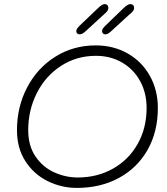

<svg xmlns="http://www.w3.org/2000/svg" viewBox="-20 -928 819 939"><path d="M63 -291Q63 -406 113 -501Q163 -596 251 -651Q339 -706 448 -706Q535 -706 604.5 -666.5Q674 -627 713 -557Q752 -487 752 -400Q752 -284 702 -195.5Q652 -107 562 -58Q472 -9 356 -9Q280 -9 212.5 -42.5Q145 -76 104 -140Q63 -204 63 -291ZM697 -400Q697 -473 665.5 -531Q634 -589 577.5 -622Q521 -655 449 -655Q354 -655 278 -605.5Q202 -556 160 -472.5Q118 -389 118 -292Q118 -214 154.5 -161.5Q191 -109 246.5 -84.5Q302 -60 360 -60Q456 -60 533 -103.5Q610 -147 653.5 -224.5Q697 -302 697 -400ZM353 -776Q353 -786 369 -802L458 -887Q479 -908 492 -908Q500 -908 505 -903Q510 -898 510 -889Q510 -875 490 -859L395 -772Q381 -760 369 -760Q362 -760 357.5 -764.5Q353 -769 353 -776ZM479 -776Q479 -787 495 -802L583 -887Q604 -908 618 -908Q626 -908 631 -903Q636 -898 636 -889Q636 -881 630.5 -874Q625 -867 615 -859L521 -773Q512 -765 506 -762.5Q500 -760 494 -760Q488 -760 483.5 -764.5Q479 -769 479 -776Z"/></svg>

Font: Mali Light
Style: Italic
Weight: 300
Italic angle: -10°
Version: Version 1.000; ttfautohint (v1.6)